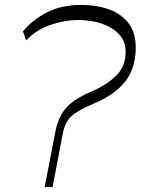

<svg xmlns="http://www.w3.org/2000/svg" viewBox="-20 -758 570 778"><path d="M161 0 204 -223Q212 -264 228.5 -293.5Q245 -323 275 -345.5Q305 -368 352 -388Q411 -413 450 -450.5Q489 -488 489 -549Q489 -590 463 -618.5Q437 -647 393 -662Q349 -677 296 -677Q244 -677 185.5 -657.5Q127 -638 86 -594L73 -631Q111 -677 169.5 -707.5Q228 -738 308 -738Q373 -738 423 -719.5Q473 -701 501.5 -663Q530 -625 530 -566Q530 -482 488 -428.5Q446 -375 364 -340Q317 -320 291 -303.5Q265 -287 252.5 -267Q240 -247 234 -214L193 0Z"/></svg>

Font: Savate ExtraLight
Style: Italic
Weight: 200
Italic angle: -11°
Designer: Max Esnée
Foundry: Plomb Type
Version: Version 2.000